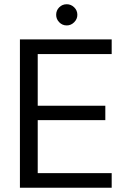

<svg xmlns="http://www.w3.org/2000/svg" viewBox="-20 -886 604 906"><path d="M74 0V-700H507V-631H158V-387H477V-319H158V-69H507V0ZM295 -766Q274 -766 259.5 -781Q245 -796 245 -816Q245 -837 259.5 -851.5Q274 -866 295 -866Q315 -866 330 -851.5Q345 -837 345 -816Q345 -796 330 -781Q315 -766 295 -766Z"/></svg>

Font: DeepMind Sans
Style: Regular
Weight: 400
Designer: Jonny Pinhorn / Modifications: Colophon Foundry
Foundry: Colophon Foundry
Version: Version 1.002; ttfautohint (v1.8.2)